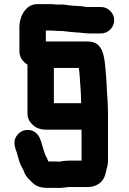

<svg xmlns="http://www.w3.org/2000/svg" viewBox="-20 -664 623 930"><path d="M469 -630H399C385 -633 370 -635 355 -635C349 -636 343 -636 337 -636L317 -638C300 -641 283 -643 263 -642H251C242 -643 234 -644 227 -644H161C144 -644 128 -639 116 -629C87 -606 71 -565 74 -515V-417C74 -389 87 -367 113 -351V-114C113 -97 118 -83 128 -71C145 -49 168 -36 202 -36H375V114H317C305 114 294 115 285 116L268 119H265C257 118 250 118 244 118H214C211 109 207 100 202 92C195 77 192 64 187 48C177 17 173 -10 146 -26C111 -46 73 -29 58 -2C43 24 52 50 61 74L69 102C74 120 79 135 89 152C92 157 95 162 96 167C102 183 111 196 123 207L132 216C154 239 175 246 213 246H257C267 247 277 246 287 245L304 243C307 242 311 242 317 242H405C424 242 441 237 456 228C482 211 489 190 496 157C496 154 496 153 497 153C501 140 503 128 503 117V-120C503 -159 499 -202 497 -240L495 -280C494 -293 493 -306 492 -317C486 -386 482 -463 406 -463H202V-516H227C239 -516 251 -514 266 -514H281C299 -511 328 -509 348 -507C371 -507 389 -502 413 -502H469C504 -502 533 -531 533 -566C533 -601 504 -630 469 -630ZM241 -335H362C363 -327 364 -318 365 -308C368 -261 373 -213 373 -164H241Z"/></svg>

Font: Electronic
Style: SuThk
Weight: 900
Version: Version 1.011